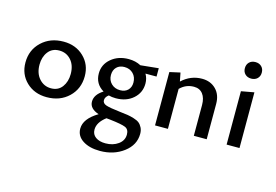

<svg xmlns="http://www.w3.org/2000/svg" viewBox="-115 -891 2051 1425"><g transform="rotate(15 911.0 -179.0)"><path d="M256 6Q161 6 99.5 -53Q38 -112 38 -203Q38 -299 104.5 -362Q171 -425 273 -425Q367 -425 428.5 -366Q490 -307 490 -217Q490 -120 424 -57Q358 6 256 6ZM270 -66Q325 -66 355 -106.5Q385 -147 385 -206Q385 -273 349.5 -313Q314 -353 259 -353Q204 -353 173.5 -313Q143 -273 143 -214Q143 -147 179.5 -106.5Q216 -66 270 -66Z M1005 -417V-353H920Q939 -320 939 -281Q939 -211 887 -165Q835 -119 754 -119Q723 -119 699 -126Q673 -107 673 -83Q673 -59 701.5 -49Q730 -39 810 -30Q847 -26 870 -22.5Q893 -19 920.5 -10.5Q948 -2 962.5 9.5Q977 21 987.5 41.5Q998 62 998 89Q998 175 922.5 232Q847 289 741 289Q660 289 609 256Q558 223 558 166Q558 90 662 28Q590 4 590 -50Q590 -104 654 -144Q585 -185 585 -265Q585 -334 639 -379.5Q693 -425 773 -425Q826 -425 867 -403ZM769 -185Q807 -185 829 -207Q851 -229 851 -265Q851 -307 825 -333.5Q799 -360 757 -360Q720 -360 697.5 -337.5Q675 -315 675 -277Q675 -237 701.5 -211Q728 -185 769 -185ZM904 120Q904 80 874.5 67.5Q845 55 756 45L726 42Q662 90 662 146Q662 183 690.5 203.5Q719 224 766 224Q824 224 864 195Q904 166 904 120Z M1337 -425Q1402 -425 1443.5 -383.5Q1485 -342 1485 -271V0H1386V-236Q1386 -290 1362 -321Q1338 -352 1294 -352Q1232 -352 1187 -307V0H1088V-410L1169 -428L1182 -362Q1249 -425 1337 -425Z M1622 -583Q1622 -612 1640 -629.5Q1658 -647 1687 -647Q1716 -647 1734 -629.5Q1752 -612 1752 -583Q1752 -555 1734 -537.5Q1716 -520 1687 -520Q1658 -520 1640 -537.5Q1622 -555 1622 -583ZM1638 0V-410L1737 -428V0Z"/></g></svg>

Font: EauTest Semibold
Style: Regular
Weight: 600
Designer: Christian Thalmann (Catharsis Fonts)
Version: Version 0.001;PS 000.001;hotconv 1.0.88;makeotf.lib2.5.64775